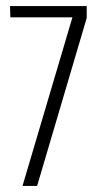

<svg xmlns="http://www.w3.org/2000/svg" viewBox="-20 -611 332 631"><path d="M54 0 218 -554H14L13 -591H265V-552L102 0Z"/></svg>

Font: Alumni Sans Light
Style: Regular
Weight: 300
Version: Version 1.018